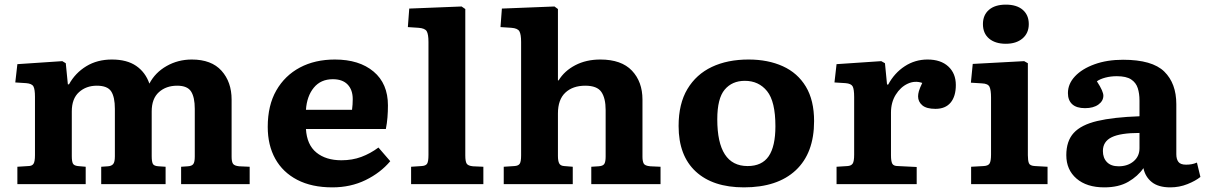

<svg xmlns="http://www.w3.org/2000/svg" viewBox="-20 -795 5207 829"><path d="M55 0V-75L102 -78Q118 -78 124.5 -87.5Q131 -97 131 -125V-377Q131 -409 124.5 -421.5Q118 -434 93 -436L46 -439L55 -518L249 -531L264 -522L273 -431H278Q305 -480 352.5 -509Q400 -538 463 -538Q528 -538 568 -510.5Q608 -483 625 -434Q650 -482 699.5 -510Q749 -538 808 -538Q893 -538 936.5 -489.5Q980 -441 980 -365V-118Q980 -97 986 -88Q992 -79 1013 -77L1058 -75V0H762V-75L791 -77Q808 -78 814.5 -86.5Q821 -95 821 -119V-325Q821 -375 805 -400Q789 -425 745 -425Q697 -425 666 -397Q635 -369 635 -314V-121Q635 -97 640 -87.5Q645 -78 665 -77L695 -75V0H417V-75L446 -77Q461 -78 468.5 -86.5Q476 -95 476 -120V-325Q476 -376 460 -400.5Q444 -425 398 -425Q352 -425 321 -397Q290 -369 290 -314V-121Q290 -99 294.5 -89.5Q299 -80 316 -78L350 -75V0Z M1415 14Q1326 14 1263.5 -18.5Q1201 -51 1168.5 -109.5Q1136 -168 1136 -247Q1136 -340 1173 -404.5Q1210 -469 1275 -503.5Q1340 -538 1426 -538Q1531 -538 1593 -486Q1655 -434 1655 -340Q1655 -314 1653 -288.5Q1651 -263 1646 -238H1301Q1305 -170 1346 -136.5Q1387 -103 1454 -103Q1501 -103 1540 -117.5Q1579 -132 1614 -158L1665 -99Q1623 -49 1558.5 -17.5Q1494 14 1415 14ZM1301 -321H1500Q1503 -344 1503 -367Q1503 -407 1481 -430Q1459 -453 1417 -453Q1365 -453 1335 -416.5Q1305 -380 1301 -321Z M1755 0V-75L1800 -78Q1818 -79 1824 -88Q1830 -97 1830 -126V-614Q1830 -647 1822.5 -660Q1815 -673 1787 -675L1741 -678L1747 -758L1973 -767L1989 -756V-124Q1989 -98 1995 -88.5Q2001 -79 2022 -77L2067 -75V0Z M2155 0V-75L2201 -78Q2218 -79 2224 -88Q2230 -97 2230 -124V-614Q2230 -647 2222.5 -660Q2215 -673 2188 -675L2141 -678L2147 -758L2374 -767L2389 -756V-448H2392Q2417 -489 2464 -513.5Q2511 -538 2572 -538Q2663 -538 2708.5 -490Q2754 -442 2754 -365V-118Q2754 -100 2759 -89.5Q2764 -79 2788 -77L2832 -75V0H2533V-75L2564 -77Q2583 -78 2589 -87Q2595 -96 2595 -119V-320Q2595 -371 2576.5 -398Q2558 -425 2507 -425Q2453 -425 2421 -395Q2389 -365 2389 -305V-122Q2389 -100 2394.5 -89.5Q2400 -79 2416 -78L2453 -75V0Z M3192 14Q3058 14 2984 -54.5Q2910 -123 2910 -251Q2910 -347 2948 -410.5Q2986 -474 3053.5 -506Q3121 -538 3212 -538Q3296 -538 3360 -509Q3424 -480 3459.5 -421Q3495 -362 3495 -272Q3495 -134 3416 -60Q3337 14 3192 14ZM3208 -78Q3270 -78 3299 -120.5Q3328 -163 3328 -250Q3328 -357 3292 -401.5Q3256 -446 3196 -446Q3141 -446 3109 -408Q3077 -370 3077 -280Q3077 -78 3208 -78Z M3592 0V-75L3639 -78Q3655 -79 3661.5 -88.5Q3668 -98 3668 -127V-376Q3668 -410 3661.5 -422Q3655 -434 3631 -436L3583 -439L3592 -518L3785 -531L3801 -522L3810 -430H3815Q3842 -480 3886.5 -509Q3931 -538 3985 -538Q4042 -538 4074.5 -508Q4107 -478 4107 -428Q4107 -379 4084.5 -352Q4062 -325 4019 -325Q3980 -325 3962 -340.5Q3944 -356 3944 -379Q3944 -389 3947.5 -401.5Q3951 -414 3962 -437Q3930 -448 3899 -433.5Q3868 -419 3847.5 -386Q3827 -353 3827 -309V-125Q3827 -99 3832.5 -88.5Q3838 -78 3857 -78L3938 -74V0Z M4323 -606Q4277 -606 4250.5 -628.5Q4224 -651 4224 -691Q4224 -730 4250 -752.5Q4276 -775 4323 -775Q4370 -775 4396 -752.5Q4422 -730 4422 -691Q4422 -652 4395 -629Q4368 -606 4323 -606ZM4173 0V-75L4227 -78Q4247 -79 4253 -89.5Q4259 -100 4259 -128V-374Q4259 -406 4252.5 -420Q4246 -434 4220 -435L4172 -438L4180 -519L4402 -531L4418 -522V-125Q4418 -102 4422.5 -90.5Q4427 -79 4449 -78L4503 -75V0Z M4748 14Q4672 14 4628 -24Q4584 -62 4584 -125Q4584 -186 4616 -221Q4648 -256 4717.5 -272.5Q4787 -289 4900 -293V-361Q4900 -391 4892.5 -414.5Q4885 -438 4864 -452Q4843 -466 4802 -466Q4776 -466 4753 -460Q4730 -454 4716 -444Q4731 -421 4737.5 -406Q4744 -391 4744 -382Q4744 -359 4722.5 -343.5Q4701 -328 4665 -328Q4628 -328 4609.5 -345Q4591 -362 4591 -393Q4591 -433 4621.5 -465.5Q4652 -498 4706 -517.5Q4760 -537 4829 -537Q4955 -537 5007 -486Q5059 -435 5059 -345V-129Q5059 -108 5068 -96Q5077 -84 5101 -84Q5114 -84 5125 -86Q5136 -88 5148 -93L5163 -31Q5142 -14 5107 0Q5072 14 5033 14Q4982 14 4953.5 -8.5Q4925 -31 4917 -69Q4893 -34 4851.5 -10Q4810 14 4748 14ZM4810 -77Q4849 -77 4874.5 -98.5Q4900 -120 4900 -155V-221Q4818 -221 4780 -202.5Q4742 -184 4742 -143Q4742 -113 4759.5 -95Q4777 -77 4810 -77Z"/></svg>

Font: Literata 7pt
Style: Bold
Weight: 700
Designer: Latin by Veronika Burian and Jose Scaglione. Greek by Irene Vlachou. Cyrillic by Vera Evstafieva.
Foundry: TypeTogether
Version: Version 3.002